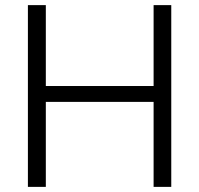

<svg xmlns="http://www.w3.org/2000/svg" viewBox="-20 -730 778 750"><path d="M649 -710V0H580V-332H159V0H89V-710H159V-394H580V-710Z"/></svg>

Font: Raleway
Style: Regular
Weight: 400
Designer: Matt McInerney, Pablo Impallari, Rodrigo Fuenzalida
Foundry: Matt McInerney, Pablo Impallari, Rodrigo Fuenzalida
Version: Version 4.101;RELEASE